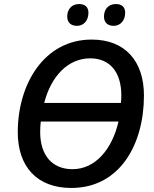

<svg xmlns="http://www.w3.org/2000/svg" viewBox="-20 -921 764 951"><path d="M543 -793C575 -793 600 -818 600 -858C600 -886 583 -901 554 -901C516 -901 495 -874 495 -839C495 -808 515 -793 543 -793ZM361 -793C394 -793 418 -818 418 -858C418 -886 401 -901 372 -901C334 -901 313 -874 313 -839C313 -808 333 -793 361 -793ZM333 10C573 10 693 -205 693 -448C693 -618 600 -725 434 -725C199 -725 68 -505 68 -266C68 -97 162 10 333 10ZM579 -411H199C232 -541 315 -632 427 -632C524 -632 581 -564 581 -448C581 -434 580 -421 579 -411ZM339 -83C240 -83 179 -150 179 -267C179 -284 180 -303 182 -319H567C535 -181 452 -83 339 -83Z"/></svg>

Font: Noto Sans Medium
Style: Italic
Weight: 500
Italic angle: -12°
Designer: Monotype Design Team
Foundry: Monotype Imaging Inc.
Version: Version 2.013